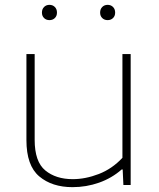

<svg xmlns="http://www.w3.org/2000/svg" viewBox="-20 -763 657 792"><path d="M279 9Q194.5 9 141.8 -35.5Q89 -80 89 -185V-540H123V-186Q123 -96 166.8 -60Q210.5 -24 280 -24Q332.5 -24 387.5 -45.2Q442.5 -66.5 485 -112V-540H519V0H489L486 -64H482Q441 -28 388.5 -9.5Q336 9 279 9ZM424 -680Q410.5 -680 401.8 -688.5Q393 -697 393 -711Q393 -725.5 401.8 -734.2Q410.5 -743 424 -743Q437.5 -743 446.2 -734.2Q455 -725.5 455 -711Q455 -697 446.2 -688.5Q437.5 -680 424 -680ZM184 -680Q170.5 -680 161.8 -688.5Q153 -697 153 -711Q153 -725.5 161.8 -734.2Q170.5 -743 184 -743Q197.5 -743 206.2 -734.2Q215 -725.5 215 -711Q215 -697 206.2 -688.5Q197.5 -680 184 -680Z"/></svg>

Font: Encode Sans Expanded Thin
Style: Regular
Weight: 100
Width: 7
Designer: Multiple Designers
Foundry: Impallari Type
Version: Version 3.000; ttfautohint (v1.8.3) -l 8 -r 50 -G 200 -x 14 